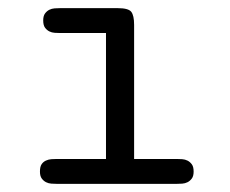

<svg xmlns="http://www.w3.org/2000/svg" viewBox="-20 -451 565 471"><path d="M78 -30Q78 -42 82 -48Q86 -54 92.5 -57Q99 -60 106 -60.5Q113 -61 119 -61H240V-370H127Q121 -370 114 -370.5Q107 -371 101 -374Q95 -377 90.5 -383Q86 -389 86 -401Q86 -412 90.5 -418Q95 -424 101 -427Q107 -430 114 -430.5Q121 -431 127 -431H269Q295 -431 302 -422Q309 -413 309 -390V-61H414Q420 -61 427 -60.5Q434 -60 440 -57Q446 -54 450.5 -48Q455 -42 455 -30Q455 -19 450.5 -13Q446 -7 440 -4Q434 -1 427 -0.5Q420 0 414 0H119Q113 0 106 -0.5Q99 -1 93 -4Q87 -7 82.5 -13Q78 -19 78 -30Z"/></svg>

Font: CMU Typewriter Custom
Style: Regular
Weight: 500
Monospace: yes
Version: Version 0.7.0